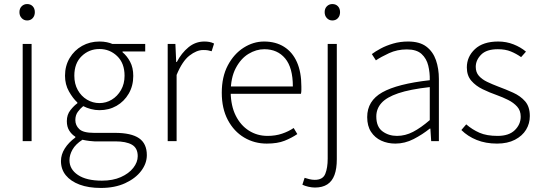

<svg xmlns="http://www.w3.org/2000/svg" viewBox="-20 -697 2671 948"><path d="M92 0V-480H136V0ZM114 -596Q98 -596 87 -607.5Q76 -619 76 -637Q76 -655 87 -666Q98 -677 114 -677Q131 -677 141.5 -666Q152 -655 152 -637Q152 -619 141.5 -607.5Q131 -596 114 -596Z M478 231Q417 231 373 214.5Q329 198 305 168.5Q281 139 281 98Q281 66 300 36Q319 6 352 -18V-22Q334 -33 322 -52Q310 -71 310 -99Q310 -131 328 -153.5Q346 -176 362 -187V-191Q340 -211 320.5 -245.5Q301 -280 301 -323Q301 -372 324 -410.5Q347 -449 385.5 -470.5Q424 -492 471 -492Q491 -492 507.5 -488.5Q524 -485 535 -480H697V-443H585V-439Q607 -421 622.5 -392Q638 -363 638 -322Q638 -273 615.5 -234.5Q593 -196 555.5 -174.5Q518 -153 471 -153Q450 -153 429 -158.5Q408 -164 391 -173Q376 -161 364 -144.5Q352 -128 352 -104Q352 -78 371.5 -59.5Q391 -41 444 -41H547Q628 -41 666.5 -14.5Q705 12 705 69Q705 110 677 147Q649 184 598 207.5Q547 231 478 231ZM471 -188Q504 -188 532 -205Q560 -222 577.5 -252.5Q595 -283 595 -323Q595 -385 558.5 -420Q522 -455 471 -455Q420 -455 383.5 -420Q347 -385 347 -323Q347 -283 364 -252.5Q381 -222 409.5 -205Q438 -188 471 -188ZM483 195Q537 195 576.5 177.5Q616 160 638 132Q660 104 660 74Q660 34 631.5 17.5Q603 1 549 1H446Q439 1 422 -1Q405 -3 387 -7Q353 15 338 41.5Q323 68 323 94Q323 139 365 167Q407 195 483 195Z M808 0V-480H846L850 -391H853Q876 -435 910.5 -463.5Q945 -492 989 -492Q1002 -492 1013.5 -490Q1025 -488 1037 -482L1025 -444Q1015 -447 1006.5 -448.5Q998 -450 983 -450Q951 -450 915.5 -422.5Q880 -395 852 -327V0Z M1297 12Q1236 12 1185.5 -18Q1135 -48 1105 -104.5Q1075 -161 1075 -239Q1075 -318 1105 -374.5Q1135 -431 1183 -461.5Q1231 -492 1284 -492Q1341 -492 1382.5 -466Q1424 -440 1446 -390.5Q1468 -341 1468 -270Q1468 -261 1468 -252Q1468 -243 1466 -234H1103V-270H1426Q1426 -363 1388 -408.5Q1350 -454 1285 -454Q1245 -454 1207 -431Q1169 -408 1144 -360.5Q1119 -313 1119 -241Q1120 -174 1144 -126Q1168 -78 1209 -52Q1250 -26 1301 -26Q1340 -26 1372.5 -37Q1405 -48 1430 -65L1448 -35Q1420 -16 1385 -2Q1350 12 1297 12Z M1535 229Q1520 229 1502.5 225Q1485 221 1473 215L1484 181Q1493 184 1507 187.5Q1521 191 1534 191Q1574 191 1586 161.5Q1598 132 1598 86V-480H1643V89Q1643 136 1631.5 167Q1620 198 1596 213.5Q1572 229 1535 229ZM1621 -596Q1605 -596 1594 -607.5Q1583 -619 1583 -637Q1583 -655 1594 -666Q1605 -677 1621 -677Q1638 -677 1648.5 -666Q1659 -655 1659 -637Q1659 -619 1648.5 -607.5Q1638 -596 1621 -596Z M1932 12Q1894 12 1862.5 -2.5Q1831 -17 1812 -46Q1793 -75 1793 -119Q1793 -199 1867.5 -241Q1942 -283 2102 -301Q2103 -338 2094.5 -373Q2086 -408 2061.5 -430.5Q2037 -453 1989 -453Q1941 -453 1901 -434.5Q1861 -416 1836 -399L1816 -430Q1833 -443 1860 -457.5Q1887 -472 1921.5 -482Q1956 -492 1995 -492Q2052 -492 2085 -467Q2118 -442 2132.5 -400Q2147 -358 2147 -307V0H2109L2105 -62H2102Q2066 -33 2022.5 -10.5Q1979 12 1932 12ZM1940 -26Q1981 -26 2019.5 -46Q2058 -66 2102 -104V-267Q2004 -256 1946.5 -236.5Q1889 -217 1863.5 -188.5Q1838 -160 1838 -122Q1838 -71 1868.5 -48.5Q1899 -26 1940 -26Z M2434 12Q2378 12 2333.5 -6Q2289 -24 2258 -55L2282 -83Q2312 -57 2347.5 -41.5Q2383 -26 2437 -26Q2493 -26 2522 -54.5Q2551 -83 2551 -121Q2551 -151 2533.5 -170.5Q2516 -190 2489 -203.5Q2462 -217 2434 -227Q2397 -240 2363 -256.5Q2329 -273 2307 -298.5Q2285 -324 2285 -364Q2285 -417 2325 -454.5Q2365 -492 2440 -492Q2480 -492 2515.5 -478Q2551 -464 2577 -442L2553 -415Q2529 -432 2502 -443Q2475 -454 2438 -454Q2382 -454 2355.5 -427Q2329 -400 2329 -367Q2329 -340 2344.5 -322.5Q2360 -305 2385 -293Q2410 -281 2439 -270Q2477 -256 2513.5 -239.5Q2550 -223 2573 -196.5Q2596 -170 2596 -124Q2596 -87 2577.5 -56.5Q2559 -26 2522.5 -7Q2486 12 2434 12Z"/></svg>

Font: Mada Light
Style: Regular
Weight: 300
Designer: Khaled Hosny
Version: Version 1.5